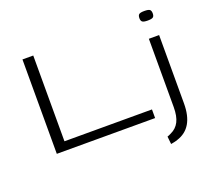

<svg xmlns="http://www.w3.org/2000/svg" viewBox="-150 -928 1491 1338"><g transform="rotate(-20 596.0 -259.5)"><path d="M129 0V-700H209V-64H858V0ZM1042 -656Q1014 -656 1003.5 -663.5Q993 -671 993 -691Q993 -712 1003 -719.5Q1013 -727 1042 -727Q1072 -727 1082 -719.5Q1092 -712 1092 -691Q1092 -671 1082 -663.5Q1072 -656 1042 -656ZM1082 -534V-27Q1082 155 951 196Q941 200 927 203Q913 206 901 208L895 151Q908 147 923 139Q965 120 985.5 80Q1006 40 1006 -28V-534Z"/></g></svg>

Font: Georama ExtraExtended Light
Style: Regular
Weight: 300
Width: 8
Designer: Jean-Baptiste Levee
Foundry: Production Type
Version: Version 1.000